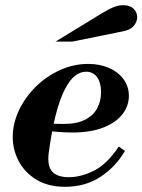

<svg xmlns="http://www.w3.org/2000/svg" viewBox="-20 -708 548 739"><path d="M231 11Q166 11 121 -16Q76 -43 52.5 -87Q29 -131 29 -180Q29 -233 53 -283.5Q77 -334 118 -374.5Q159 -415 211.5 -438.5Q264 -462 319 -462Q364 -462 399.5 -446.5Q435 -431 455.5 -403Q476 -375 476 -339Q476 -300 451 -268Q426 -236 377.5 -217Q329 -198 259 -198Q235 -198 207 -200Q179 -202 157 -205Q135 -208 129 -209L134 -241Q151 -234 171.5 -232.5Q192 -231 226 -231Q276 -231 308 -247.5Q340 -264 354.5 -292Q369 -320 369 -353Q369 -389 354 -410.5Q339 -432 311 -432Q289 -432 268.5 -416Q248 -400 229 -363Q210 -326 194.5 -265.5Q179 -205 167 -116Q162 -68 181.5 -47Q201 -26 245 -26Q292 -26 342.5 -51.5Q393 -77 437 -144L461 -127Q423 -63 364.5 -26Q306 11 231 11ZM194 -548 369 -655Q399 -673 417.5 -680.5Q436 -688 455 -688Q480 -688 494 -674.5Q508 -661 508 -642Q508 -624 494.5 -608Q481 -592 451 -587L259 -548Z"/></svg>

Font: Libre Bodoni SemiBold
Style: Italic
Weight: 600
Italic angle: -13°
Version: Version 2.003